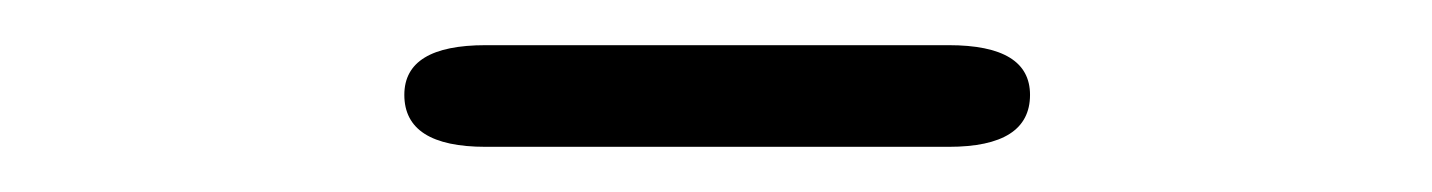

<svg xmlns="http://www.w3.org/2000/svg" viewBox="-20 -735 634 85"><path d="M195 -670Q159 -670 159 -693Q159 -715 195 -715H400Q436 -715 436 -693Q436 -670 400 -670Z"/></svg>

Font: Resource Han Rounded KR Light
Style: Regular
Weight: 300
Designer: Cyano Hao (round all glyphs); Ryoko NISHIZUKA 西塚涼子 (kana, bopomofo & ideographs); Paul D. Hunt (Latin, Greek & Cyrillic)
Foundry: Cyano Hao
Version: 0.990